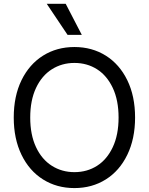

<svg xmlns="http://www.w3.org/2000/svg" viewBox="-20 -959 767 989"><path d="M363.3 9.8Q272.5 9.8 201.7 -34.7Q130.9 -79.1 90.8 -161.6Q50.8 -244.1 50.8 -353.5Q50.8 -463.9 90.8 -545.9Q130.9 -627.9 201.7 -672.4Q272.5 -716.8 363.3 -716.8Q454.1 -716.8 524.9 -672.4Q595.7 -627.9 635.7 -545.9Q675.8 -463.9 675.8 -353.5Q675.8 -244.1 635.7 -161.6Q595.7 -79.1 524.9 -34.7Q454.1 9.8 363.3 9.8ZM363.3 -634.8Q298.8 -634.8 247.1 -602.1Q195.3 -569.3 165.5 -505.9Q135.7 -442.4 135.7 -353.5Q135.7 -264.6 165.5 -201.2Q195.3 -137.7 247.1 -105Q298.8 -72.3 363.3 -72.3Q428.7 -72.3 480 -105Q531.2 -137.7 561 -201.2Q590.8 -264.6 590.8 -353.5Q590.8 -442.4 561 -505.9Q531.2 -569.3 480 -602.1Q428.7 -634.8 363.3 -634.8ZM220.7 -939.5H318.4L401.4 -779.3H328.1Z"/></svg>

Font: Pretendard JP Variable
Style: Regular
Weight: 400
Designer: Base glyphs from Inter by Rasmus Andersson; Hangul glyphs from Noto Sans CJK(Source Han Sans) by Jang Soo-young and Kang
Foundry: Kil Hyung-jin
Version: Version 1.307;Glyphs 3.2 (3192)